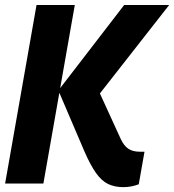

<svg xmlns="http://www.w3.org/2000/svg" viewBox="-20 -736 698 770"><path d="M474.5 14.5Q439.5 14.5 413.2 1.8Q387 -11 364.8 -42.5Q342.5 -74 318.5 -129L215 -371L215.5 -375L478 -716H658.5L357 -331L367.5 -390L464.5 -178Q477 -151.5 494.5 -139.5Q512 -127.5 542.5 -127.5H559.5L536.5 3Q522.5 8.5 507 11.5Q491.5 14.5 474.5 14.5ZM0.5 0 126.5 -716H280L154 0Z"/></svg>

Font: Google Sans Code
Style: Italic
Weight: 400
Italic angle: -10°
Monospace: yes
Designer: Google Sans Code Authors
Foundry: Google LLC
Version: Version 6.000